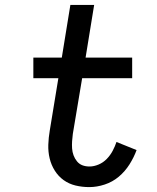

<svg xmlns="http://www.w3.org/2000/svg" viewBox="-20 -755 640 783"><path d="M344 8Q315 8 288 1.5Q261 -5 239.5 -20.5Q218 -36 203.5 -59Q189 -82 182.5 -109Q176 -136 177 -165Q178 -194 183 -223L218 -436H116V-520H232L267 -735H364L329 -520H519V-436H315L277 -209Q275 -194 274 -179Q273 -164 274 -149.5Q275 -135 280 -121.5Q285 -108 294 -97Q303 -86 316 -81Q329 -76 345 -76Q363 -76 382 -84Q401 -92 415.5 -107Q430 -122 439.5 -140Q449 -158 455 -176L537 -143Q526 -113 508 -84.5Q490 -56 464.5 -34.5Q439 -13 407 -2.5Q375 8 344 8Z"/></svg>

Font: Iosevka Custom Medium
Style: Italic
Weight: 500
Italic angle: -9°
Designer: Belleve Invis
Foundry: Belleve Invis
Version: Version 27.0.1